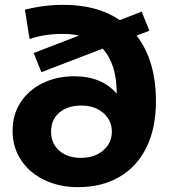

<svg xmlns="http://www.w3.org/2000/svg" viewBox="-20 -761 697 793"><path d="M624 -342Q624 -232 585 -152.5Q546 -73 473.5 -30.5Q401 12 302 12Q226 12 164.5 -17Q103 -46 67.5 -99Q32 -152 32 -221Q32 -288 65.5 -339Q99 -390 157 -418Q215 -446 286 -446Q401 -446 462 -374V-376Q462 -497 404 -560L151 -463L119 -542L306 -614Q277 -621 237 -621Q165 -621 102 -600L83 -721Q161 -741 243 -741Q382 -741 475 -678L565 -713L597 -634L544 -614Q624 -512 624 -342ZM442 -217Q442 -264 406.5 -294.5Q371 -325 317 -325Q259 -325 225 -296Q191 -267 191 -217Q191 -168 225 -138.5Q259 -109 314 -109Q371 -109 406.5 -140Q442 -171 442 -217Z"/></svg>

Font: Montserrat Alternates
Style: Bold
Weight: 700
Designer: Julieta Ulanovsky
Foundry: Julieta Ulanovsky
Version: Version 7.200